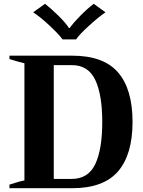

<svg xmlns="http://www.w3.org/2000/svg" viewBox="-20 -994 756 1014"><path d="M155 -929 218 -974Q251 -948 289.5 -910Q328 -872 344 -846H348Q366 -872 404 -910.5Q442 -949 475 -974L537 -929Q503 -906 451 -859Q399 -812 382 -786H310Q292 -812 241 -859.5Q190 -907 155 -929ZM30 -19Q88 -38 109 -41V-660Q81 -666 30 -682V-700H361Q527 -700 603.5 -611.5Q680 -523 680 -350Q680 -178 603.5 -89Q527 0 360 0H30ZM358 -49Q446 -49 483 -127Q520 -205 520 -350Q520 -494 483 -572Q446 -650 360 -650H264V-49Z"/></svg>

Font: Trirong
Style: Bold
Weight: 700
Designer: Katatrad Team
Foundry: CadsonDemak
Version: Version 1.001